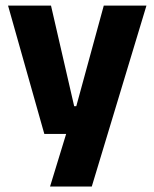

<svg xmlns="http://www.w3.org/2000/svg" viewBox="-20 -512 566 704"><path d="M252 -122.5H332L250 -87L360.5 -491.5H517L316.5 172H163.5L240 -78L312 -21H142.5L9.5 -491.5H167Z"/></svg>

Font: Anek Kannada Medium
Style: Bold
Weight: 700
Version: Version 1.003